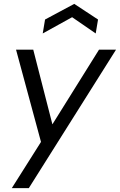

<svg xmlns="http://www.w3.org/2000/svg" viewBox="-20 -753 620 993"><path d="M41 220 192 -19 63 -496H152L251 -110L492 -496H580L129 220ZM201 -580 213 -652 364 -733 487 -652 475 -580 353 -664Z"/></svg>

Font: Rethink Sans
Style: Italic
Weight: 400
Italic angle: -10°
Designer: The Rethink Sans project authors (Hans Thiessen). DM Sans designed by Colophon Foundry.
Foundry: Rethink Communications LLC
Version: Version 1.001